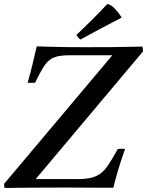

<svg xmlns="http://www.w3.org/2000/svg" viewBox="-39 -931 729 952"><path d="M-19 -19 518 -657H309Q271 -657 246.5 -651.5Q222 -646 205 -632Q188 -618 172 -591Q156 -564 135 -521Q116 -519 98 -521Q111 -566 122 -611Q133 -656 143 -701Q184 -700 217.5 -699Q251 -698 290.5 -697.5Q330 -697 388 -697Q461 -697 528 -697.5Q595 -698 667 -700Q670 -690 670 -676L138 -43H349Q406 -43 438 -58Q470 -73 493 -106Q516 -139 545 -192Q564 -195 581 -192Q559 -130 545 -82Q531 -34 523 0Q458 0 402 -0.5Q346 -1 307 -1Q268 -1 254 -1Q188 -1 119 -0.5Q50 0 -16 1Q-17 -3 -18 -8.5Q-19 -14 -19 -19ZM563 -846V-843Q518 -820 465 -792Q412 -764 360 -735Q353 -739 349 -744.5Q345 -750 340 -758Q420 -833 493 -911Q509 -910 528.5 -890Q548 -870 563 -846Z"/></svg>

Font: Castoro
Style: Italic
Weight: 400
Italic angle: -11°
Designer: John Hudson with Paul Hanslow, assisted by Kaja Sojewska.
Foundry: Tiro Typeworks Ltd.
Version: Version 2.04